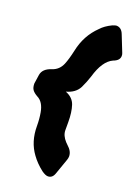

<svg xmlns="http://www.w3.org/2000/svg" viewBox="-156 -777 580 813"><g transform="rotate(20 134.0 -370.5)"><path d="M168 -21Q157 -21 140 -33Q109 -57 89 -85Q52 -135 52 -205Q52 -237 47 -265Q39 -310 10 -324Q-6 -333 -13 -343Q-20 -353 -20 -371L-14 -412Q-9 -441 29 -453Q60 -463 73 -494Q83 -518 92 -559Q107 -632 158 -681Q175 -700 206 -715Q219 -720 223 -720Q246 -720 256 -694L285 -621Q288 -615 288 -607Q288 -586 260 -576Q218 -557 196 -481Q187 -453 174 -426Q158 -395 117 -384Q151 -371 161 -341Q171 -311 171 -266V-230Q171 -206 192 -183L201 -174Q224 -154 224 -131Q224 -124 221 -115L196 -44Q188 -21 168 -21Z"/></g></svg>

Font: Bangerz
Style: Bold
Weight: 700
Designer: vernon adams
Foundry: Vernon Adams
Version: Version 2.10;February 7, 2025;FontCreator 13.0.0.2683 64-bit